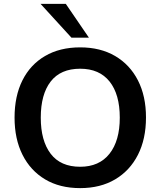

<svg xmlns="http://www.w3.org/2000/svg" viewBox="-20 -959 827 989"><path d="M55 -353Q55 -464 95.5 -545Q136 -626 212 -670.5Q288 -715 393 -715Q497 -715 573 -670.5Q649 -626 690.5 -545Q732 -464 732 -354Q732 -243 690.5 -161.5Q649 -80 573 -35Q497 10 393 10Q288 10 212.5 -35Q137 -80 96 -161.5Q55 -243 55 -353ZM190 -353Q190 -234 241 -167Q292 -100 393 -100Q491 -100 544 -167Q597 -234 597 -353Q597 -473 544.5 -539Q492 -605 393 -605Q292 -605 241 -539Q190 -473 190 -353ZM348 -765 189 -939H319L438 -765Z"/></svg>

Font: Mulish ExtraLight
Style: Bold
Weight: 700
Version: Version 3.603